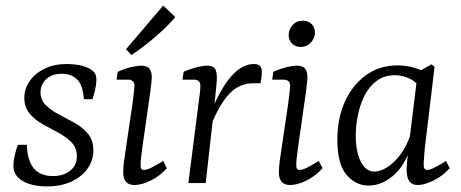

<svg xmlns="http://www.w3.org/2000/svg" viewBox="-20 -655 1648 687"><path d="M148 12Q122 12 99.5 7Q77 2 60 -8Q44 -18 36 -31Q28 -44 28 -63Q28 -79 32.5 -98.5Q37 -118 44 -137H76Q78 -79 101.5 -52Q125 -25 169 -25Q207 -25 231 -44Q255 -63 255 -96Q255 -126 236 -145.5Q217 -165 189 -180Q161 -195 133 -210.5Q105 -226 86 -248.5Q67 -271 67 -305Q67 -338 86.5 -365.5Q106 -393 140 -409.5Q174 -426 219 -426Q242 -426 263 -422Q284 -418 299 -410Q313 -403 319 -393.5Q325 -384 325 -370Q325 -354 320.5 -334.5Q316 -315 311 -300H280Q277 -349 256.5 -370Q236 -391 201 -391Q165 -391 145 -371.5Q125 -352 125 -325Q125 -297 144 -278.5Q163 -260 191 -245.5Q219 -231 247.5 -215Q276 -199 295 -176Q314 -153 314 -117Q314 -81 293.5 -52Q273 -23 236 -5.5Q199 12 148 12Z M518 -328 489 -125Q487 -110 485 -92.5Q483 -75 483 -63Q483 -47 495 -47Q506 -47 522.5 -55.5Q539 -64 564 -79L577 -53Q552 -25 519.5 -9Q487 7 461 7Q421 7 421 -38Q421 -56 423.5 -76Q426 -96 430 -121L455 -290Q457 -308 459 -324.5Q461 -341 461 -349Q461 -360 454.5 -365Q448 -370 439 -370H397L401 -398Q425 -409 447.5 -414.5Q470 -420 485 -420Q505 -420 514 -410Q523 -400 523 -379Q523 -371 521.5 -358Q520 -345 518 -328ZM431 -479 564 -635 607 -594Q583 -564 538.5 -525.5Q494 -487 450 -458Z M654 0 691 -290Q693 -302 695 -321Q697 -340 697 -349Q697 -360 690.5 -365Q684 -370 675 -370H633L637 -398Q651 -405 677.5 -412.5Q704 -420 721 -420Q746 -420 752 -404Q758 -388 755 -358L747 -276L716 0ZM732 -246Q767 -335 806 -380.5Q845 -426 889 -426Q903 -426 910 -419Q917 -412 917 -398Q917 -388 915.5 -378Q914 -368 912 -357H887Q837 -357 802.5 -321.5Q768 -286 737 -212Z M1018 7Q978 7 978 -38Q978 -56 980.5 -76Q983 -96 987 -121L1012 -290Q1014 -308 1016 -324.5Q1018 -341 1018 -349Q1018 -360 1011.5 -365Q1005 -370 996 -370H954L958 -398Q982 -409 1004.5 -414.5Q1027 -420 1042 -420Q1062 -420 1071 -410Q1080 -400 1080 -379Q1080 -371 1078.5 -358Q1077 -345 1075 -328L1046 -125Q1044 -110 1042 -92.5Q1040 -75 1040 -63Q1040 -47 1052 -47Q1063 -47 1079.5 -55.5Q1096 -64 1121 -79L1134 -53Q1109 -25 1076.5 -9Q1044 7 1018 7ZM1056 -487Q1037 -487 1025 -499Q1013 -511 1013 -530Q1013 -550 1027 -565.5Q1041 -581 1063 -581Q1083 -581 1095 -569Q1107 -557 1107 -538Q1107 -519 1092.5 -503Q1078 -487 1056 -487Z M1299 9Q1253 9 1220 -29.5Q1187 -68 1187 -155Q1187 -231 1214 -291Q1241 -351 1289.5 -386Q1338 -421 1402 -421Q1431 -421 1457 -414Q1483 -407 1506 -395L1491 -329Q1473 -361 1446 -373.5Q1419 -386 1393 -386Q1356 -386 1329 -366.5Q1302 -347 1285.5 -315Q1269 -283 1261 -245Q1253 -207 1253 -170Q1253 -112 1271 -76.5Q1289 -41 1320 -41Q1341 -41 1366 -57Q1391 -73 1413 -102.5Q1435 -132 1448 -171L1459 -164Q1440 -77 1395 -34Q1350 9 1299 9ZM1475 7Q1455 7 1445 -6Q1435 -19 1435 -47Q1435 -58 1436.5 -74Q1438 -90 1441 -121L1475 -397L1524 -425L1535 -416L1500 -125Q1499 -112 1497.5 -94Q1496 -76 1496 -66Q1496 -47 1508 -47Q1518 -47 1534 -55Q1550 -63 1576 -79L1589 -53Q1564 -25 1531 -9Q1498 7 1475 7Z"/></svg>

Font: Rasa Light
Style: Italic
Weight: 300
Italic angle: -7.10001°
Designer: Anna Giedrys (Yrsa+Rasa design), David Brezina (Yrsa art-direction, Rasa art-direction, design)
Foundry: Rosetta Type Foundry
Version: Version 2.004